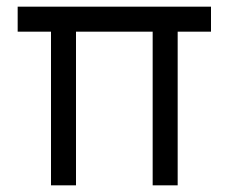

<svg xmlns="http://www.w3.org/2000/svg" viewBox="-20 -556 686 576"><path d="M133 0H208V-461H438V0H513V-461H613V-536H33V-461H133Z"/></svg>

Font: Mluvka
Style: Regular
Weight: 400
Designer: Modified by Jiří Krblich, Original typeface by Gumpita Rahayu
Foundry: Gumpita Rahayu & Jiří Krblich
Version: Version 2.000;Glyphs 3.1.1 (3134)